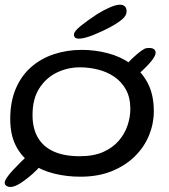

<svg xmlns="http://www.w3.org/2000/svg" viewBox="-26 -708 702 797"><path d="M24.5 67.5Q11.5 69.5 2.5 64.5Q-6.5 59.5 -6.5 51Q-6.5 42.5 3.2 28.2Q13 14 28 -2Q42 -16.5 58.5 -33.5Q75 -50.5 93 -64.5Q110 -78.5 121.8 -85.2Q133.5 -92 143 -92Q152.5 -92 161.5 -84Q175.5 -72.5 169.2 -57.8Q163 -43 142.5 -19.5Q127 -2 109 14Q91 30 72 43.5Q59 53 47.2 59.2Q35.5 65.5 24.5 67.5ZM521.5 -382Q509.5 -375.5 498.5 -376.2Q487.5 -377 480.8 -383.2Q474 -389.5 473.8 -400Q473.5 -410.5 483.5 -423Q495 -436.5 507.8 -450Q520.5 -463.5 534 -475.5Q548.5 -488.5 561 -497.5Q573.5 -506.5 581.5 -508Q600 -510.5 610 -505.8Q620 -501 620 -489Q620 -482.5 615.5 -474Q611 -465.5 603.5 -456Q597 -447.5 586 -436Q575 -424.5 566 -416Q554.5 -406 544.2 -397.5Q534 -389 521.5 -382ZM307.5 25.5Q250.5 25.5 198.2 12.5Q146 -0.5 105 -28.5Q64 -56.5 40.2 -102.2Q16.5 -148 16.5 -214Q16.5 -286.5 39.8 -340.5Q63 -394.5 103.8 -430Q144.5 -465.5 198.5 -483.2Q252.5 -501 313.5 -501Q368 -501 421 -487.2Q474 -473.5 517.2 -443.2Q560.5 -413 586.5 -364.5Q612.5 -316 612.5 -246Q612.5 -195 592.8 -146.5Q573 -98 534.2 -59.5Q495.5 -21 438.8 2.2Q382 25.5 307.5 25.5ZM305 -59.5Q362.5 -59.5 402.5 -77.2Q442.5 -95 467.2 -124Q492 -153 503.5 -187.5Q515 -222 515 -255.5Q515 -303 496.8 -336Q478.5 -369 448.2 -389.5Q418 -410 381 -419.2Q344 -428.5 305.5 -428.5Q255 -428.5 210 -406.8Q165 -385 137 -341.2Q109 -297.5 109 -230Q109 -175.5 131 -137.2Q153 -99 196.8 -79.2Q240.5 -59.5 305 -59.5ZM301 -547.5Q292 -547.5 286.5 -551.5Q281 -555.5 281 -565Q281 -577.5 308 -599.5Q335 -621.5 376 -648.5Q402 -665 428.8 -676.8Q455.5 -688.5 471.5 -688.5Q484.5 -688.5 492 -681.8Q499.5 -675 499.5 -661Q499.5 -644 482.5 -629Q465.5 -614 433.5 -596.5Q397.5 -577 360 -562.2Q322.5 -547.5 301 -547.5Z"/></svg>

Font: Gluten Light
Style: Regular
Weight: 300
Designer: Tyler Finck
Foundry: Etcetera Type Company
Version: Version 1.300